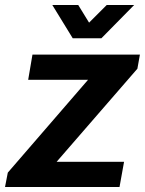

<svg xmlns="http://www.w3.org/2000/svg" viewBox="-39 -743 576 763"><path d="M494 -723H385L315 -653L272 -723H169L250 -591H364ZM-19 0H436L454 -100H186L507 -470L517 -526H90L73 -426H311L-8 -57Z"/></svg>

Font: Archivo SemiBold
Style: Italic
Weight: 600
Italic angle: -10°
Designer: Hector Gatti
Foundry: Omnibus-Type
Version: Version 2.001